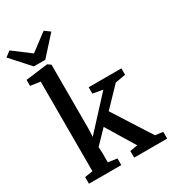

<svg xmlns="http://www.w3.org/2000/svg" viewBox="-261 -1144 1129 1265"><g transform="rotate(-30 303.5 -511.0)"><path d="M33.5 0V-50.5L94.5 -60V-741.5L19.5 -752.5V-798L185.5 -819H188.5L212 -802.5V-314.5L209.5 -255L425.5 -489.5L349.5 -503V-551.5H598.5V-503L520 -489L385 -348.5L569.5 -59.5L628.5 -51V0H377.5L377 -50.5L435.5 -60L304.5 -276L209 -177L211.5 -131V-60L279.5 -50.5V0ZM105.5 -851 -21.5 -992 19 -1022.5 149 -924.5 279 -1022.5 320 -992 192.5 -851Z"/></g></svg>

Font: Merriweather 28pt SemiBold
Style: Regular
Weight: 600
Version: Version 2.100